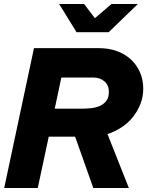

<svg xmlns="http://www.w3.org/2000/svg" viewBox="-20 -941 737 961"><path d="M1 0ZM1 0Q39 -176 75.5 -350Q112 -524 150 -700H476Q524 -700 564.5 -685.5Q605 -671 634.5 -644Q664 -617 680.5 -579.5Q697 -542 697 -497Q697 -457 683 -421Q669 -385 645 -355Q621 -325 588 -303.5Q555 -282 518 -270Q545 -202 571.5 -135Q598 -68 625 0H447Q424 -65 401.5 -128.5Q379 -192 356 -257H224Q210 -192 196.5 -128.5Q183 -65 169 0ZM446 -553H287L254 -397H385Q410 -397 435 -399.5Q460 -402 480 -411Q500 -420 512.5 -436.5Q525 -453 525 -481Q525 -514 503 -533.5Q481 -553 446 -553ZM401 -921 455 -850 538 -921H670L524 -780H363L276 -921Z"/></svg>

Font: Rosa Sans Black
Style: Italic
Weight: 900
Italic angle: -12°
Designer: Pentagram / MCKL
Foundry: Pentagram / MCKL
Version: Version 1.005;September 16, 2019;FontCreator 11.5.0.2425 64-